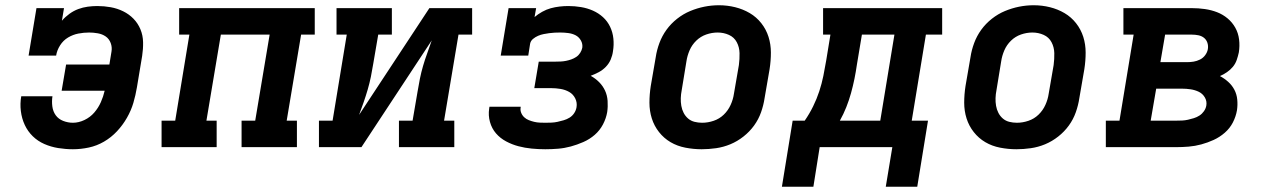

<svg xmlns="http://www.w3.org/2000/svg" viewBox="-20 -561 4840 732"><path d="M258 8Q230 8 202 3.5Q174 -1 149 -12Q124 -23 105 -41.5Q86 -60 74.5 -84.5Q63 -109 59.5 -137.5Q56 -166 61 -194H180Q177 -175 179.5 -155.5Q182 -136 192.5 -121.5Q203 -107 221 -100Q239 -93 258 -93Q280 -93 302 -103.5Q324 -114 339.5 -132Q355 -150 364.5 -171.5Q374 -193 379 -215H215L232 -315H397L405 -364Q408 -381 402 -397Q396 -413 383 -422Q370 -431 353 -434Q336 -437 320 -437Q299 -437 278.5 -433Q258 -429 239.5 -418Q221 -407 209 -388Q197 -369 194 -349H89L119 -530H224L216 -482Q229 -497 245 -508.5Q261 -520 278.5 -526.5Q296 -533 314.5 -535.5Q333 -538 351 -538Q377 -538 402 -533.5Q427 -529 449.5 -518Q472 -507 489 -489.5Q506 -472 515.5 -449Q525 -426 525.5 -400Q526 -374 522 -348L502 -228Q497 -198 488.5 -169Q480 -140 464 -112Q448 -84 426 -60.5Q404 -37 376.5 -21Q349 -5 318.5 1.5Q288 8 258 8Z M596 0V-101H648L702 -429H663V-530H1180V-429H1128L1073 -101H1112V0H901V-101H953L1008 -429H822L767 -101H806V0Z M1196 0V-101H1248L1302 -429H1263V-530H1474V-429H1422L1403 -318Q1399 -293 1394 -268.5Q1389 -244 1382 -220Q1375 -196 1366.5 -171.5Q1358 -147 1349 -123L1617 -530H1780V-429H1728L1673 -101H1712V0H1501V-101H1553L1572 -212Q1576 -237 1581 -261.5Q1586 -286 1593 -310Q1600 -334 1609 -358.5Q1618 -383 1626 -407L1358 0Z M2059 8Q2033 8 2007 5.5Q1981 3 1956.5 -3.5Q1932 -10 1909.5 -22Q1887 -34 1871 -52.5Q1855 -71 1848 -96Q1841 -121 1845 -147Q1845 -149 1845.5 -150.5Q1846 -152 1846 -154H1965Q1965 -153 1965 -152.5Q1965 -152 1965 -151Q1963 -141 1967 -131Q1971 -121 1978.5 -114Q1986 -107 1996 -103Q2006 -99 2016.5 -96.5Q2027 -94 2037.5 -93.5Q2048 -93 2059 -93Q2071 -93 2082.5 -93.5Q2094 -94 2105.5 -96.5Q2117 -99 2129 -102.5Q2141 -106 2151.5 -112.5Q2162 -119 2169 -129.5Q2176 -140 2178 -152Q2181 -170 2173 -186Q2165 -202 2150 -210.5Q2135 -219 2117 -222Q2099 -225 2081 -225H2017L2034 -326H2098Q2108 -326 2118 -326.5Q2128 -327 2138 -329Q2148 -331 2158 -334.5Q2168 -338 2177 -344Q2186 -350 2192 -359.5Q2198 -369 2200 -379Q2202 -394 2194.5 -407Q2187 -420 2174.5 -426.5Q2162 -433 2146.5 -435Q2131 -437 2116 -437Q2105 -437 2094.5 -436.5Q2084 -436 2073.5 -434.5Q2063 -433 2052.5 -431Q2042 -429 2031.5 -424.5Q2021 -420 2012 -412.5Q2003 -405 2001 -394L1994 -349H1889L1919 -530H2024L2018 -496Q2031 -507 2047 -516Q2063 -525 2079.5 -529.5Q2096 -534 2113 -536Q2130 -538 2147 -538Q2171 -538 2195 -534Q2219 -530 2240.5 -520.5Q2262 -511 2279 -495.5Q2296 -480 2306 -459Q2316 -438 2318.5 -414Q2321 -390 2317 -366Q2315 -350 2308.5 -334.5Q2302 -319 2290 -306.5Q2278 -294 2263 -286Q2248 -278 2232 -272Q2250 -262 2264 -248Q2278 -234 2286.5 -216Q2295 -198 2296.5 -176.5Q2298 -155 2295 -134Q2291 -110 2279 -87Q2267 -64 2247.5 -47Q2228 -30 2204 -19.5Q2180 -9 2156 -2.5Q2132 4 2107.5 6Q2083 8 2059 8Z M2655 8Q2624 8 2593 2Q2562 -4 2536.5 -19Q2511 -34 2492.5 -57.5Q2474 -81 2465 -109.5Q2456 -138 2456 -169.5Q2456 -201 2461 -233L2480 -343Q2484 -370 2494 -397Q2504 -424 2521 -447.5Q2538 -471 2561.5 -489.5Q2585 -508 2611.5 -519Q2638 -530 2665.5 -535.5Q2693 -541 2721 -541Q2753 -541 2783 -533.5Q2813 -526 2838.5 -511Q2864 -496 2882.5 -472.5Q2901 -449 2910 -420.5Q2919 -392 2919 -360.5Q2919 -329 2914 -297L2895 -187Q2891 -160 2881.5 -133Q2872 -106 2855 -82.5Q2838 -59 2814.5 -40.5Q2791 -22 2764.5 -11Q2738 0 2710 4Q2682 8 2655 8ZM2657 -93Q2679 -93 2701 -100.5Q2723 -108 2739.5 -124Q2756 -140 2765.5 -161Q2775 -182 2778 -203L2797 -313Q2800 -336 2799.5 -358.5Q2799 -381 2789 -400Q2779 -419 2759 -428Q2739 -437 2716 -437Q2694 -437 2672.5 -429.5Q2651 -422 2634.5 -406Q2618 -390 2609 -369Q2600 -348 2597 -327L2579 -217Q2576 -202 2575.5 -187Q2575 -172 2577.5 -157.5Q2580 -143 2586.5 -130.5Q2593 -118 2603.5 -109Q2614 -100 2628 -96.5Q2642 -93 2657 -93Z M2961 151 3002 -101H3048Q3066 -127 3080 -155.5Q3094 -184 3103.5 -213Q3113 -242 3119 -271.5Q3125 -301 3130 -331L3146 -429H3118V-530H3572V-429H3510L3456 -101H3518L3477 151H3357L3382 0H3105L3081 151ZM3182 -101H3336L3390 -429H3266L3247 -315Q3243 -287 3237.5 -260Q3232 -233 3224.5 -206Q3217 -179 3206.5 -152.5Q3196 -126 3182 -101Z M3855 8Q3824 8 3793 2Q3762 -4 3736.5 -19Q3711 -34 3692.5 -57.5Q3674 -81 3665 -109.5Q3656 -138 3656 -169.5Q3656 -201 3661 -233L3680 -343Q3684 -370 3694 -397Q3704 -424 3721 -447.5Q3738 -471 3761.5 -489.5Q3785 -508 3811.5 -519Q3838 -530 3865.5 -535.5Q3893 -541 3921 -541Q3953 -541 3983 -533.5Q4013 -526 4038.5 -511Q4064 -496 4082.5 -472.5Q4101 -449 4110 -420.5Q4119 -392 4119 -360.5Q4119 -329 4114 -297L4095 -187Q4091 -160 4081.5 -133Q4072 -106 4055 -82.5Q4038 -59 4014.5 -40.5Q3991 -22 3964.5 -11Q3938 0 3910 4Q3882 8 3855 8ZM3857 -93Q3879 -93 3901 -100.5Q3923 -108 3939.5 -124Q3956 -140 3965.5 -161Q3975 -182 3978 -203L3997 -313Q4000 -336 3999.5 -358.5Q3999 -381 3989 -400Q3979 -419 3959 -428Q3939 -437 3916 -437Q3894 -437 3872.5 -429.5Q3851 -422 3834.5 -406Q3818 -390 3809 -369Q3800 -348 3797 -327L3779 -217Q3776 -202 3775.5 -187Q3775 -172 3777.5 -157.5Q3780 -143 3786.5 -130.5Q3793 -118 3803.5 -109Q3814 -100 3828 -96.5Q3842 -93 3857 -93Z M4196 0V-101H4248L4302 -429H4263V-530H4524Q4549 -530 4573.5 -526.5Q4598 -523 4620 -514.5Q4642 -506 4660 -491Q4678 -476 4689.5 -455.5Q4701 -435 4704 -410.5Q4707 -386 4703 -361Q4700 -347 4695 -332.5Q4690 -318 4680.5 -306.5Q4671 -295 4658 -286Q4645 -277 4631 -271Q4648 -262 4662.5 -249Q4677 -236 4686 -219Q4695 -202 4697 -181.5Q4699 -161 4696 -141Q4692 -117 4680.5 -94.5Q4669 -72 4649.5 -55Q4630 -38 4607 -27.5Q4584 -17 4560 -10.5Q4536 -4 4512 -2Q4488 0 4464 0ZM4404 -324H4505Q4518 -324 4530.5 -326Q4543 -328 4555 -334Q4567 -340 4575 -351Q4583 -362 4585 -374Q4587 -387 4583 -398.5Q4579 -410 4570 -417Q4561 -424 4549 -426.5Q4537 -429 4524 -429H4422ZM4367 -101H4464Q4476 -101 4487 -101.5Q4498 -102 4509 -104.5Q4520 -107 4531.5 -110.5Q4543 -114 4553 -120.5Q4563 -127 4570 -137Q4577 -147 4579 -158Q4582 -175 4573.5 -189.5Q4565 -204 4550.5 -211Q4536 -218 4519.5 -220.5Q4503 -223 4486 -223H4388Z"/></svg>

Font: Iosevka Curly Slab ExObl
Style: Bold
Weight: 700
Width: 7
Italic angle: -9°
Monospace: yes
Designer: Belleve Invis
Foundry: Belleve Invis
Version: Version 11.0.0; ttfautohint (v1.8.3)